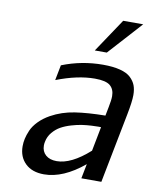

<svg xmlns="http://www.w3.org/2000/svg" viewBox="-86 -825 706 900"><g transform="rotate(10 267.0 -374.5)"><path d="M522 -761.2 377 -601.1H319.8L426.8 -761.2ZM370.1 -542Q418 -542 451.2 -533.4Q484.4 -524.9 502 -508.3Q519.5 -491.7 526.9 -472.2Q534.2 -452.6 534.2 -426.3Q534.2 -395 522 -333L457 0H361.8L375.5 -69.8Q276.9 12.2 185.5 12.2Q128.9 12.2 96.7 -18.8Q64.5 -49.8 64.5 -100.6Q64.5 -118.2 68.4 -136.2Q72.3 -154.3 82 -177Q91.8 -199.7 113.3 -221.9Q134.8 -244.1 165.5 -261.2Q216.8 -289.6 277.6 -298.8Q338.4 -308.1 421.9 -309.1L429.7 -349.1Q437 -384.8 437 -403.8Q437 -436.5 416.7 -453.9Q396.5 -471.2 343.8 -471.2Q261.7 -471.2 161.1 -432.1L175.3 -504.9Q268.6 -542 370.1 -542ZM388.7 -136.2 411.1 -252Q406.2 -252 398.2 -252.2Q390.1 -252.4 366.5 -251.2Q342.8 -250 321 -246.8Q299.3 -243.7 271.7 -235.6Q244.1 -227.5 223.1 -215.8Q202.1 -204.1 185.5 -184.3Q168.9 -164.6 164.1 -139.2Q162.1 -130.9 162.1 -121.1Q162.1 -92.8 181.2 -75.9Q200.2 -59.1 233.4 -59.1Q302.7 -59.1 388.7 -136.2Z"/></g></svg>

Font: Aurulent Sans
Style: Italic
Weight: 400
Italic angle: -11°
Version: Version 2007.05.04